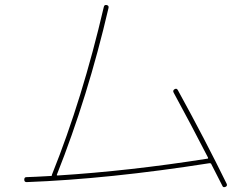

<svg xmlns="http://www.w3.org/2000/svg" viewBox="-20 -761 1040 792"><path d="M89.8 -9.8Q80.1 -9.8 80.1 -20Q80.1 -30.3 88.9 -30.3Q122.1 -31.2 190.4 -35.2Q194.3 -35.2 194.3 -39.1Q194.3 -42 195.3 -43Q320.3 -354.5 408.2 -732.4Q410.2 -742.2 419.9 -740.2Q429.7 -738.3 427.7 -728.5Q342.8 -363.3 214.8 -41Q212.9 -37.1 217.8 -37.1Q513.7 -55.7 835 -106.4Q839.8 -106.4 837.9 -111.3Q768.6 -246.1 696.3 -378.9Q691.4 -387.7 700.2 -393.1Q709 -398.4 713.9 -388.7Q827.1 -182.6 915 -2.9Q918.9 5.9 910.2 9.8Q900.4 13.7 897.5 5.9L851.6 -84Q850.6 -87.9 844.7 -87.9Q427.7 -22.5 89.8 -9.8Z"/></svg>

Font: Rounded Mgen+ 1mn thin
Style: Regular
Weight: 100
Designer: [Source Han Sans]
Ryoko NISHIZUKA  (kana & ideographs); Paul D. Hunt (Latin, Greek & Cyrillic); Wenlong ZHANG  (bopomofo
Version: Version 1.059.20150602